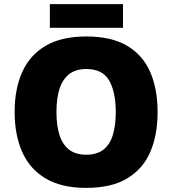

<svg xmlns="http://www.w3.org/2000/svg" viewBox="-20 -902 837 932"><path d="M398 10Q278 10 201 -36Q124 -82 87.5 -165Q51 -248 51 -359Q51 -470 88 -552.5Q125 -635 202 -680Q279 -725 399 -725Q521 -725 597.5 -679.5Q674 -634 709.5 -551.5Q745 -469 745 -358Q745 -247 709.5 -164.5Q674 -82 597.5 -36Q521 10 398 10ZM398 -151Q451 -151 482.5 -176Q514 -201 528 -247.5Q542 -294 542 -358Q542 -455 510 -511Q478 -567 399 -567Q347 -567 315 -541.5Q283 -516 268.5 -469.5Q254 -423 254 -358Q254 -294 268.5 -247.5Q283 -201 315 -176Q347 -151 398 -151ZM577 -882V-767H222V-882Z"/></svg>

Font: Noto Sans Symbols Black
Style: Regular
Weight: 900
Version: Version 2.002